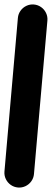

<svg xmlns="http://www.w3.org/2000/svg" viewBox="-75 -1268 351 1296"><g transform="rotate(5 100.0 -620.0)"><path d="M0 -100H200V-1140H0ZM100 -200Q73 -200 50 -186.5Q27 -173 13.5 -150Q0 -127 0 -100Q0 -73 13.5 -50Q27 -27 50 -13.5Q73 0 100 0Q127 0 150 -13.5Q173 -27 186.5 -50Q200 -73 200 -100Q200 -127 186.5 -150Q173 -173 150 -186.5Q127 -200 100 -200ZM100 -1240Q73 -1240 50 -1226.5Q27 -1213 13.5 -1190Q0 -1167 0 -1140Q0 -1113 13.5 -1090Q27 -1067 50 -1053.5Q73 -1040 100 -1040Q127 -1040 150 -1053.5Q173 -1067 186.5 -1090Q200 -1113 200 -1140Q200 -1167 186.5 -1190Q173 -1213 150 -1226.5Q127 -1240 100 -1240Z"/></g></svg>

Font: Wavefont ExtraBold
Style: Regular
Weight: 800
Monospace: yes
Version: Version 3.005;gftools[0.9.33]